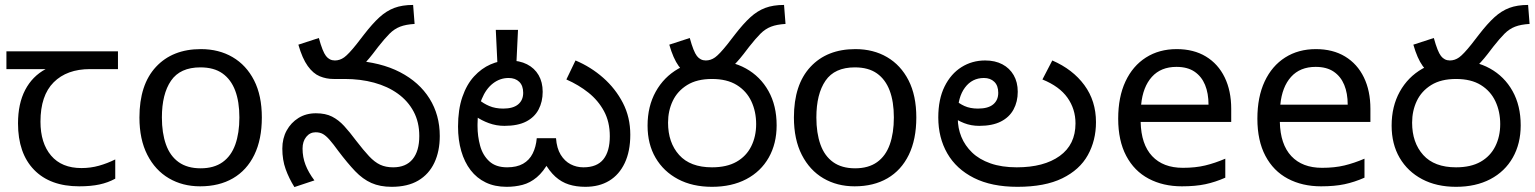

<svg xmlns="http://www.w3.org/2000/svg" viewBox="-20 -745 6218 778"><path d="M301 10Q183 10 118 -57Q53 -124 53 -245Q53 -325 82 -380.5Q111 -436 165 -465H6V-537H458V-465H345Q251 -465 197.5 -411.5Q144 -358 144 -252Q144 -165 187 -114.5Q230 -64 310 -64Q347 -64 381 -73.5Q415 -83 447 -99V-21Q418 -5 383 2.5Q348 10 301 10Z M1041 -269Q1041 -180 1010.5 -117.5Q980 -55 924 -22.5Q868 10 791 10Q720 10 664.5 -22.5Q609 -55 577 -117.5Q545 -180 545 -269Q545 -402 612 -474Q679 -546 794 -546Q867 -546 922.5 -513.5Q978 -481 1009.5 -419.5Q1041 -358 1041 -269ZM636 -269Q636 -206 652.5 -159.5Q669 -113 704 -88Q739 -63 793 -63Q847 -63 882 -88Q917 -113 933.5 -159.5Q950 -206 950 -269Q950 -333 933 -378Q916 -423 881.5 -447.5Q847 -472 792 -472Q710 -472 673 -418Q636 -364 636 -269Z M1567 12Q1520 12 1485 -3.5Q1450 -19 1419 -51.5Q1388 -84 1351 -133Q1330 -162 1315.5 -178.5Q1301 -195 1288.5 -202Q1276 -209 1259 -209Q1236 -209 1221 -190.5Q1206 -172 1206 -143Q1206 -108 1218 -77Q1230 -46 1254 -14L1173 13Q1151 -22 1137.5 -59.5Q1124 -97 1124 -143Q1124 -184 1141.5 -216Q1159 -248 1189.5 -267Q1220 -286 1260 -286Q1299 -286 1325.5 -272.5Q1352 -259 1374.5 -234.5Q1397 -210 1423 -175Q1453 -136 1475.5 -112Q1498 -88 1520.5 -77.5Q1543 -67 1573 -67Q1625 -67 1652 -100Q1679 -133 1679 -194Q1679 -250 1656 -293Q1633 -336 1592 -365.5Q1551 -395 1496 -410Q1441 -425 1377 -425H1333L1411 -500Q1523 -493 1601 -452.5Q1679 -412 1720.5 -345.5Q1762 -279 1762 -194Q1762 -132 1740 -85.5Q1718 -39 1675 -13.5Q1632 12 1567 12ZM1331 -425Q1302 -425 1275.5 -436Q1249 -447 1227 -477.5Q1205 -508 1189 -564L1272 -591Q1287 -536 1301 -518Q1315 -500 1337 -500Q1357 -500 1374.5 -512.5Q1392 -525 1424 -565L1455 -605Q1489 -649 1517.5 -675Q1546 -701 1578 -713Q1610 -725 1654 -725L1660 -648Q1625 -646 1601.5 -637Q1578 -628 1558.5 -608.5Q1539 -589 1513 -556L1490 -526Q1462 -490 1437 -468Q1412 -446 1386.5 -435.5Q1361 -425 1331 -425Z M2352 12Q2315 12 2285 2.5Q2255 -7 2230.5 -29Q2206 -51 2184 -90L2205 -91Q2182 -49 2155 -26.5Q2128 -4 2097.5 4Q2067 12 2033 12Q1985 12 1948.5 -5.5Q1912 -23 1887 -55.5Q1862 -88 1849 -133Q1836 -178 1836 -232Q1836 -301 1853.5 -352Q1871 -403 1901 -435.5Q1931 -468 1967.5 -484Q2004 -500 2042 -500Q2085 -500 2115.5 -484.5Q2146 -469 2162.5 -440.5Q2179 -412 2179 -373Q2179 -333 2162.5 -301.5Q2146 -270 2112 -252.5Q2078 -235 2024 -235Q1991 -235 1961 -246Q1931 -257 1908.5 -273Q1886 -289 1873 -304L1897 -366Q1905 -355 1921.5 -340.5Q1938 -326 1962.5 -315.5Q1987 -305 2019 -305Q2059 -305 2079.5 -322Q2100 -339 2100 -369Q2100 -398 2084 -413.5Q2068 -429 2041 -429Q2006 -429 1977.5 -407Q1949 -385 1932 -343.5Q1915 -302 1915 -242V-234Q1915 -193 1925.5 -154.5Q1936 -116 1962.5 -91.5Q1989 -67 2035 -67Q2074 -67 2099.5 -81.5Q2125 -96 2138.5 -123Q2152 -150 2155 -185H2233Q2236 -144 2252 -118Q2268 -92 2292 -79.5Q2316 -67 2344 -67Q2399 -67 2425 -99.5Q2451 -132 2451 -193Q2451 -251 2427.5 -294.5Q2404 -338 2364.5 -369.5Q2325 -401 2275 -423L2312 -500Q2374 -474 2424 -430Q2474 -386 2504 -328Q2534 -270 2534 -199Q2534 -132 2511.5 -84.5Q2489 -37 2448.5 -12.5Q2408 12 2352 12ZM2079 -624 2072 -478H1996L1989 -624Z M2834 -425Q2805 -425 2778.5 -436Q2752 -447 2730 -477.5Q2708 -508 2692 -564L2775 -591Q2790 -536 2804 -518Q2818 -500 2840 -500Q2860 -500 2877.5 -512.5Q2895 -525 2927 -565L2958 -605Q2992 -649 3020.5 -675Q3049 -701 3081 -713Q3113 -725 3157 -725L3163 -648Q3128 -646 3104.5 -637Q3081 -628 3061.5 -608.5Q3042 -589 3016 -556L2993 -526Q2965 -490 2940 -468Q2915 -446 2889.5 -435.5Q2864 -425 2834 -425ZM2604 -236Q2604 -314 2637 -373.5Q2670 -433 2728.5 -466.5Q2787 -500 2865 -500Q2944 -500 3002.5 -467.5Q3061 -435 3094 -376Q3127 -317 3127 -237Q3127 -163 3095 -106.5Q3063 -50 3004 -19Q2945 12 2865 12Q2786 12 2727.5 -19Q2669 -50 2636.5 -105.5Q2604 -161 2604 -236ZM2687 -248Q2687 -167 2732 -117Q2777 -67 2865 -67Q2925 -67 2964.5 -89.5Q3004 -112 3024 -152Q3044 -192 3044 -242Q3044 -293 3024.5 -334.5Q3005 -376 2965.5 -400.5Q2926 -425 2865 -425Q2804 -425 2764.5 -400.5Q2725 -376 2706 -336Q2687 -296 2687 -248Z M3693 -269Q3693 -180 3662.5 -117.5Q3632 -55 3576 -22.5Q3520 10 3443 10Q3372 10 3316.5 -22.5Q3261 -55 3229 -117.5Q3197 -180 3197 -269Q3197 -402 3264 -474Q3331 -546 3446 -546Q3519 -546 3574.5 -513.5Q3630 -481 3661.5 -419.5Q3693 -358 3693 -269ZM3288 -269Q3288 -206 3304.5 -159.5Q3321 -113 3356 -88Q3391 -63 3445 -63Q3499 -63 3534 -88Q3569 -113 3585.5 -159.5Q3602 -206 3602 -269Q3602 -333 3585 -378Q3568 -423 3533.5 -447.5Q3499 -472 3444 -472Q3362 -472 3325 -418Q3288 -364 3288 -269Z M4103 12Q3998 12 3926.5 -24Q3855 -60 3818.5 -123.5Q3782 -187 3782 -269Q3782 -343 3807.5 -394.5Q3833 -446 3876 -473Q3919 -500 3972 -500Q4012 -500 4041.5 -484.5Q4071 -469 4087.5 -440.5Q4104 -412 4104 -373Q4104 -333 4087 -301.5Q4070 -270 4035.5 -252.5Q4001 -235 3948 -235Q3915 -235 3887 -246Q3859 -257 3838.5 -273Q3818 -289 3805 -304L3828 -366Q3836 -355 3850.5 -340.5Q3865 -326 3888 -315.5Q3911 -305 3943 -305Q3984 -305 4004.5 -322Q4025 -339 4025 -369Q4025 -398 4009 -413.5Q3993 -429 3967 -429Q3919 -429 3890 -390Q3861 -351 3861 -284V-266Q3861 -226 3875.5 -190.5Q3890 -155 3919 -127Q3948 -99 3993.5 -83Q4039 -67 4100 -67Q4210 -67 4274 -113Q4338 -159 4338 -245Q4338 -303 4305.5 -349Q4273 -395 4204 -423L4244 -500Q4327 -464 4374 -400Q4421 -336 4421 -250Q4421 -176 4388 -116.5Q4355 -57 4284.5 -22.5Q4214 12 4103 12Z M4748 -546Q4817 -546 4866.5 -516Q4916 -486 4942.5 -431.5Q4969 -377 4969 -304V-251H4602Q4604 -160 4648.5 -112.5Q4693 -65 4773 -65Q4824 -65 4863.5 -74.5Q4903 -84 4945 -102V-25Q4904 -7 4864 1.5Q4824 10 4769 10Q4693 10 4634.5 -21Q4576 -52 4543.5 -113.5Q4511 -175 4511 -264Q4511 -352 4540.5 -415Q4570 -478 4623.5 -512Q4677 -546 4748 -546ZM4747 -474Q4684 -474 4647.5 -433.5Q4611 -393 4604 -321H4877Q4877 -367 4863 -401Q4849 -435 4820.5 -454.5Q4792 -474 4747 -474Z M5312 -546Q5381 -546 5430.5 -516Q5480 -486 5506.5 -431.5Q5533 -377 5533 -304V-251H5166Q5168 -160 5212.5 -112.5Q5257 -65 5337 -65Q5388 -65 5427.5 -74.5Q5467 -84 5509 -102V-25Q5468 -7 5428 1.5Q5388 10 5333 10Q5257 10 5198.5 -21Q5140 -52 5107.5 -113.5Q5075 -175 5075 -264Q5075 -352 5104.5 -415Q5134 -478 5187.5 -512Q5241 -546 5312 -546ZM5311 -474Q5248 -474 5211.5 -433.5Q5175 -393 5168 -321H5441Q5441 -367 5427 -401Q5413 -435 5384.5 -454.5Q5356 -474 5311 -474Z M5849 -425Q5820 -425 5793.5 -436Q5767 -447 5745 -477.5Q5723 -508 5707 -564L5790 -591Q5805 -536 5819 -518Q5833 -500 5855 -500Q5875 -500 5892.5 -512.5Q5910 -525 5942 -565L5973 -605Q6007 -649 6035.5 -675Q6064 -701 6096 -713Q6128 -725 6172 -725L6178 -648Q6143 -646 6119.5 -637Q6096 -628 6076.5 -608.5Q6057 -589 6031 -556L6008 -526Q5980 -490 5955 -468Q5930 -446 5904.5 -435.5Q5879 -425 5849 -425ZM5619 -236Q5619 -314 5652 -373.5Q5685 -433 5743.5 -466.5Q5802 -500 5880 -500Q5959 -500 6017.5 -467.5Q6076 -435 6109 -376Q6142 -317 6142 -237Q6142 -163 6110 -106.5Q6078 -50 6019 -19Q5960 12 5880 12Q5801 12 5742.5 -19Q5684 -50 5651.5 -105.5Q5619 -161 5619 -236ZM5702 -248Q5702 -167 5747 -117Q5792 -67 5880 -67Q5940 -67 5979.5 -89.5Q6019 -112 6039 -152Q6059 -192 6059 -242Q6059 -293 6039.5 -334.5Q6020 -376 5980.5 -400.5Q5941 -425 5880 -425Q5819 -425 5779.5 -400.5Q5740 -376 5721 -336Q5702 -296 5702 -248Z"/></svg>

Font: telugu25
Style: Book
Weight: 400
Designer: Jelle Bosma - Monotype Design Team
Foundry: Monotype Imaging Inc.
Version: Version 2.003